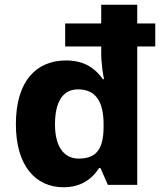

<svg xmlns="http://www.w3.org/2000/svg" viewBox="-20 -780 685 810"><path d="M248 10C323 10 369 -26 398 -71H404L435 0H559V-584H635V-681H559V-760H407V-681H255V-584H407V-557C407 -512 415 -462 419 -446H414C383 -490 337 -525 259 -525C134 -525 47 -439 47 -256C47 -82 129 10 248 10ZM312 -111C243 -111 212 -171 212 -255C212 -355 248 -403 309 -403C384 -403 417 -351 417 -256V-242C416 -154 389 -111 312 -111Z"/></svg>

Font: Noto Sans Myanmar UI
Style: Bold
Weight: 700
Designer: Monotype Design Team
Foundry: Monotype Imaging Inc.
Version: Version 2.103